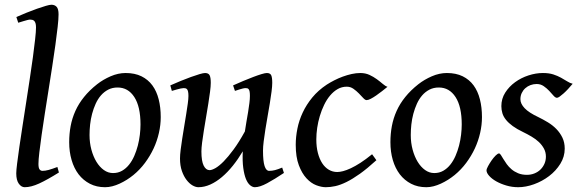

<svg xmlns="http://www.w3.org/2000/svg" viewBox="-20 -762 2416 802"><path d="M226.1 -41.5Q177.7 -11.2 143.8 4.4Q109.9 20 83 20Q69.3 20 58.6 5.4Q47.9 -9.3 47.9 -38.1Q47.9 -50.3 51.5 -79.1Q55.2 -107.9 60.8 -147.7Q66.4 -187.5 74 -235.4Q81.5 -283.2 89.1 -333Q96.7 -382.8 104.2 -431.6Q111.8 -480.5 117.4 -522.7Q123 -564.9 126.7 -597.7Q130.4 -630.4 130.4 -647.5Q130.4 -658.7 128.2 -665.3Q126 -671.9 122.6 -675Q119.1 -678.2 114.5 -679.2Q109.9 -680.2 105.5 -680.2Q101.6 -680.2 93.3 -678Q85 -675.8 76.7 -673.3Q66.9 -670.4 56.2 -667L48.3 -690.9Q68.8 -700.2 91.6 -709.2Q114.3 -718.3 134.8 -725.6Q155.3 -732.9 171.4 -737.5Q187.5 -742.2 194.8 -742.2Q208.5 -742.2 216.6 -733.4Q224.6 -724.6 224.6 -702.1Q224.6 -683.1 220.9 -649.9Q217.3 -616.7 211.4 -574.5Q205.6 -532.2 198 -483.4Q190.4 -434.6 182.6 -385Q174.8 -335.4 167.2 -287.4Q159.7 -239.3 153.8 -198Q147.9 -156.7 144.3 -125.2Q140.6 -93.8 140.6 -77.1Q140.6 -60.5 145.3 -54.4Q149.9 -48.3 157.7 -48.3Q168.9 -48.3 183.3 -52.2Q197.8 -56.2 219.7 -64.5Z M566.9 -242.2Q566.9 -316.9 541 -356.7Q515.1 -396.5 471.2 -396.5Q449.2 -396.5 431.9 -387.5Q414.6 -378.4 401.6 -363.5Q388.7 -348.6 379.6 -328.6Q370.6 -308.6 364.7 -286.6Q358.9 -264.6 356.4 -241.7Q354 -218.8 354 -198.2Q354 -165.5 361.8 -136.7Q369.6 -107.9 382.8 -86.2Q396 -64.5 413.8 -51.8Q431.6 -39.1 452.1 -39.1Q473.1 -39.1 489.7 -48.6Q506.3 -58.1 519 -74Q531.7 -89.8 540.8 -110.6Q549.8 -131.3 555.7 -153.8Q561.5 -176.3 564.2 -199.2Q566.9 -222.2 566.9 -242.2ZM651.4 -272.9Q651.4 -240.2 643.8 -206.8Q636.2 -173.3 621.6 -141.8Q606.9 -110.4 585.7 -81.8Q564.5 -53.2 537.1 -30.8Q524.4 -20.5 509.8 -11.2Q495.1 -2 479.7 5.1Q464.4 12.2 449 16.1Q433.6 20 418.9 20Q383.3 20 355.5 5.6Q327.6 -8.8 308.3 -33.9Q289.1 -59.1 279.1 -93.5Q269 -127.9 269 -168Q269 -203.1 275.1 -235.6Q281.2 -268.1 294.9 -298.6Q308.6 -329.1 331.1 -356.9Q353.5 -384.8 385.7 -410.2Q410.6 -429.7 442.1 -443.4Q473.6 -457 504.9 -457Q543 -457 570.8 -443.4Q598.6 -429.7 616.5 -405.3Q634.3 -380.9 642.8 -347.2Q651.4 -313.5 651.4 -272.9Z M1166 -39.6Q1126.5 -13.2 1095.7 3.4Q1064.9 20 1044.4 20Q1034.7 20 1024.7 11.7Q1014.6 3.4 1007.3 -14.4Q1000 -32.2 996.1 -60.8Q992.2 -89.4 994.1 -129.9Q974.6 -97.2 952.6 -69.8Q930.7 -42.5 907 -22.5Q883.3 -2.4 858.4 8.8Q833.5 20 808.6 20Q797.4 20 784.2 12.5Q771 4.9 759.3 -10.3Q747.6 -25.4 739.7 -47.9Q731.9 -70.3 731.9 -100.1Q731.9 -114.7 734.6 -136.5Q737.3 -158.2 741.2 -183.1Q745.1 -208 749.5 -234.6Q753.9 -261.2 757.8 -285.4Q761.7 -309.6 764.4 -329.3Q767.1 -349.1 767.1 -361.3Q767.1 -372.6 765.6 -379.2Q764.2 -385.7 761.5 -388.9Q758.8 -392.1 755.1 -393.1Q751.5 -394 747.1 -394Q742.7 -394 734.6 -392.3Q726.6 -390.6 718.3 -388.2Q709 -385.7 697.8 -382.3L691.4 -405.3Q711.9 -414.6 734.6 -423.8Q757.3 -433.1 777.6 -440.4Q797.9 -447.8 813.7 -452.4Q829.6 -457 836.4 -457Q850.6 -457 855.5 -447.8Q860.4 -438.5 860.4 -416Q860.4 -401.9 857.4 -378.9Q854.5 -356 850.1 -328.9Q845.7 -301.8 840.8 -272.7Q835.9 -243.7 831.5 -216.6Q827.1 -189.5 824.2 -166.5Q821.3 -143.6 821.3 -129.4Q821.3 -88.9 830.8 -70.1Q840.3 -51.3 855.5 -51.3Q864.7 -51.3 879.9 -59.8Q895 -68.4 914.1 -87.6Q933.1 -106.9 955.8 -137.7Q978.5 -168.5 1002.9 -212.9Q1005.9 -233.4 1009.5 -254.2Q1013.2 -274.9 1016.4 -294.4Q1019.5 -314 1021.7 -331.1Q1023.9 -348.1 1023.9 -361.3Q1023.9 -372.6 1022.7 -379.2Q1021.5 -385.7 1019 -388.9Q1016.6 -392.1 1013.4 -393.1Q1010.3 -394 1005.9 -394Q1001.5 -394 994.1 -392.3Q986.8 -390.6 979.5 -388.2Q970.7 -385.7 961.4 -382.3L953.6 -405.3Q974.1 -414.6 996.1 -423.8Q1018.1 -433.1 1037.6 -440.4Q1057.1 -447.8 1072.3 -452.4Q1087.4 -457 1094.7 -457Q1108.4 -457 1112.8 -447.8Q1117.2 -438.5 1117.2 -416Q1117.2 -401.9 1114.3 -379.6Q1111.3 -357.4 1107.2 -331.3Q1103 -305.2 1097.9 -276.9Q1092.8 -248.5 1088.6 -221.9Q1084.5 -195.3 1081.5 -172.1Q1078.6 -148.9 1078.6 -132.8Q1078.6 -88.4 1085.2 -68.4Q1091.8 -48.3 1104 -48.3Q1116.7 -48.3 1128.9 -51.5Q1141.1 -54.7 1158.7 -62Z M1598.6 -399.4Q1588.4 -391.1 1575.9 -381.3Q1563.5 -371.6 1551.5 -363.3Q1539.6 -355 1528.8 -349.4Q1518.1 -343.8 1511.2 -343.8Q1505.4 -343.8 1497.3 -352.5Q1489.3 -361.3 1479 -371.8Q1468.8 -382.3 1456.3 -391.1Q1443.8 -399.9 1428.7 -399.9Q1407.7 -399.9 1390.4 -389.9Q1373 -379.9 1358.9 -363Q1344.7 -346.2 1334 -324Q1323.2 -301.8 1315.9 -277.3Q1308.6 -252.9 1304.9 -227.8Q1301.3 -202.6 1301.3 -179.7Q1301.3 -147.9 1307.9 -122.8Q1314.5 -97.7 1325.9 -80.1Q1337.4 -62.5 1353.5 -53Q1369.6 -43.5 1388.7 -43.5Q1398.9 -43.5 1413.1 -47.1Q1427.2 -50.8 1445.6 -59.3Q1463.9 -67.9 1485.8 -82Q1507.8 -96.2 1534.2 -117.7Q1538.1 -112.3 1543.9 -104.5Q1549.8 -96.7 1552.2 -92.8Q1514.2 -58.1 1483.4 -36.1Q1452.6 -14.2 1427.2 -1.7Q1401.9 10.7 1380.9 15.4Q1359.9 20 1340.8 20Q1322.8 20 1301 11.7Q1279.3 3.4 1260.3 -17.1Q1241.2 -37.6 1228.3 -71.8Q1215.3 -106 1215.3 -157.2Q1215.3 -189.9 1222.2 -224.4Q1229 -258.8 1244.4 -291.7Q1259.8 -324.7 1284.4 -354.7Q1309.1 -384.8 1345.2 -408.7Q1358.9 -417.5 1376 -426.3Q1393.1 -435.1 1411.6 -441.9Q1430.2 -448.7 1449 -452.9Q1467.8 -457 1484.9 -457Q1506.3 -457 1523.2 -449.2Q1540 -441.4 1553.7 -431.4Q1567.4 -421.4 1578.4 -411.9Q1589.4 -402.3 1598.6 -399.4Z M1908.7 -242.2Q1908.7 -316.9 1882.8 -356.7Q1856.9 -396.5 1813 -396.5Q1791 -396.5 1773.7 -387.5Q1756.3 -378.4 1743.4 -363.5Q1730.5 -348.6 1721.4 -328.6Q1712.4 -308.6 1706.5 -286.6Q1700.7 -264.6 1698.2 -241.7Q1695.8 -218.8 1695.8 -198.2Q1695.8 -165.5 1703.6 -136.7Q1711.4 -107.9 1724.6 -86.2Q1737.8 -64.5 1755.6 -51.8Q1773.4 -39.1 1793.9 -39.1Q1814.9 -39.1 1831.5 -48.6Q1848.1 -58.1 1860.8 -74Q1873.5 -89.8 1882.6 -110.6Q1891.6 -131.3 1897.5 -153.8Q1903.3 -176.3 1906 -199.2Q1908.7 -222.2 1908.7 -242.2ZM1993.2 -272.9Q1993.2 -240.2 1985.6 -206.8Q1978 -173.3 1963.4 -141.8Q1948.7 -110.4 1927.5 -81.8Q1906.2 -53.2 1878.9 -30.8Q1866.2 -20.5 1851.6 -11.2Q1836.9 -2 1821.5 5.1Q1806.2 12.2 1790.8 16.1Q1775.4 20 1760.7 20Q1725.1 20 1697.3 5.6Q1669.4 -8.8 1650.1 -33.9Q1630.9 -59.1 1620.8 -93.5Q1610.8 -127.9 1610.8 -168Q1610.8 -203.1 1616.9 -235.6Q1623 -268.1 1636.7 -298.6Q1650.4 -329.1 1672.9 -356.9Q1695.3 -384.8 1727.5 -410.2Q1752.4 -429.7 1783.9 -443.4Q1815.4 -457 1846.7 -457Q1884.8 -457 1912.6 -443.4Q1940.4 -429.7 1958.3 -405.3Q1976.1 -380.9 1984.6 -347.2Q1993.2 -313.5 1993.2 -272.9Z M2372.1 -412.1Q2362.8 -400.9 2353 -390.4Q2343.3 -379.9 2334.2 -371.8Q2325.2 -363.8 2317.9 -358.6Q2310.5 -353.5 2306.6 -353.5Q2299.8 -353.5 2292 -362.5Q2284.2 -371.6 2274.2 -382.3Q2264.2 -393.1 2251.2 -402.1Q2238.3 -411.1 2221.7 -411.1Q2208 -411.1 2195.8 -406.5Q2183.6 -401.9 2174.3 -393.6Q2165 -385.3 2159.4 -373.5Q2153.8 -361.8 2153.8 -347.7Q2153.8 -328.6 2171.4 -310.1Q2189 -291.5 2228.5 -272.9Q2248.5 -263.2 2268.3 -251.2Q2288.1 -239.3 2303.7 -223.4Q2319.3 -207.5 2329.1 -187.3Q2338.9 -167 2338.9 -141.1Q2338.9 -107.4 2320.6 -77.9Q2302.2 -48.3 2273.7 -26.6Q2245.1 -4.9 2210.7 7.6Q2176.3 20 2144.5 20Q2118.7 20 2095 12.9Q2071.3 5.9 2052.7 -4.6Q2034.2 -15.1 2023.2 -27.6Q2012.2 -40 2012.2 -50.3Q2012.2 -56.2 2018.6 -67.9Q2024.9 -79.6 2033.2 -91.6Q2041.5 -103.5 2050.3 -112.3Q2059.1 -121.1 2064.5 -121.1Q2067.9 -121.1 2072.3 -114.5Q2076.7 -107.9 2082.5 -97.9Q2088.4 -87.9 2096.7 -76.4Q2105 -64.9 2116.7 -54.9Q2128.4 -44.9 2144.3 -38.3Q2160.2 -31.7 2181.2 -31.7Q2197.8 -31.7 2212.4 -37.6Q2227.1 -43.5 2237.5 -53.7Q2248 -64 2254.2 -77.9Q2260.3 -91.8 2260.3 -107.9Q2260.3 -126 2252.2 -141.1Q2244.1 -156.2 2231 -168.7Q2217.8 -181.2 2200.4 -191.4Q2183.1 -201.7 2165 -210.4Q2139.2 -222.7 2121.8 -235.4Q2104.5 -248 2093.8 -261.2Q2083 -274.4 2078.6 -288.8Q2074.2 -303.2 2074.2 -318.8Q2074.2 -349.6 2090.3 -375Q2106.4 -400.4 2131.6 -418.7Q2156.7 -437 2187.5 -447Q2218.3 -457 2247.6 -457Q2272.9 -457 2291 -451.2Q2309.1 -445.3 2323.2 -437.5Q2337.4 -429.7 2348.9 -422.4Q2360.4 -415 2372.1 -412.1Z"/></svg>

Font: Gentium Book Basic
Style: Italic
Weight: 400
Italic angle: -8°
Designer: J. Victor Gaultney and Annie Olsen
Foundry: SIL International
Version: Version 1.102; 2013; Maintenance release